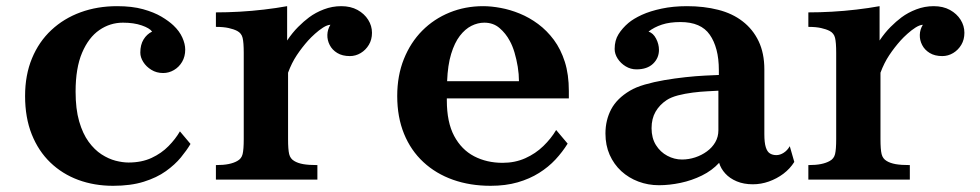

<svg xmlns="http://www.w3.org/2000/svg" viewBox="-20 -580 3166 620"><path d="M357.9 -560.1Q406.7 -560.1 441.9 -550.3Q477.1 -540.5 501 -526.4Q524.9 -512.2 540 -498Q559.6 -479.5 568.8 -458.7Q578.1 -438 578.1 -419.9Q578.1 -397.5 568.1 -380.4Q558.1 -363.3 541.7 -353.8Q525.4 -344.2 506.8 -344.2Q485.4 -344.2 468.8 -354.5Q452.1 -364.7 442.6 -379.9Q433.1 -395 433.1 -410.2Q433.1 -435.5 443.6 -452.6Q454.1 -469.7 471.2 -478Q462.9 -489.3 437.5 -498Q412.1 -506.8 377 -506.8Q335.4 -506.8 300.8 -482.9Q266.1 -459 245.1 -409.7Q224.1 -360.4 224.1 -284.2Q224.1 -228 235.6 -188.2Q247.1 -148.4 266.1 -122.3Q285.2 -96.2 307.9 -81.5Q330.6 -66.9 353.3 -61Q376 -55.2 395 -55.2Q437.5 -55.2 469.5 -70.1Q501.5 -85 524.2 -108.2Q546.9 -131.3 561 -155.8L595.2 -115.2Q583 -94.7 564 -71.5Q544.9 -48.3 515.6 -27.3Q486.3 -6.3 444.3 6.8Q402.3 20 345.2 20Q284.7 20 232.9 1Q181.2 -18.1 142.6 -55.2Q104 -92.3 82.5 -146.2Q61 -200.2 61 -270Q61 -337.9 83.3 -391.6Q105.5 -445.3 145.8 -482.9Q186 -520.5 240.2 -540.3Q294.4 -560.1 357.9 -560.1Z M907.2 -449.2Q924.3 -474.6 942.6 -492.9Q960.9 -511.2 978 -523.9Q999 -539.6 1025.9 -549.8Q1052.7 -560.1 1082 -560.1Q1112.3 -560.1 1134.5 -547.9Q1156.7 -535.6 1168.9 -516.1Q1181.2 -496.6 1181.2 -474.1Q1181.2 -452.1 1171.1 -435.3Q1161.1 -418.5 1144.8 -408.7Q1128.4 -398.9 1109.9 -398.9Q1085.4 -398.9 1069.1 -408.9Q1052.7 -418.9 1044.7 -434.6Q1036.6 -450.2 1037.1 -467.5Q1037.6 -484.9 1046.9 -500Q1036.6 -499.5 1023.2 -491Q1009.8 -482.4 997.1 -470.9Q984.4 -459.5 975.1 -449.2Q955.1 -426.8 938.5 -401.9Q921.9 -377 910.2 -345.2V-130.9Q910.2 -97.2 913.8 -82.3Q917.5 -67.4 930.2 -60.1Q941.4 -53.2 959 -50Q976.6 -46.9 1004.9 -46.9V0H677.2V-46.9Q701.7 -46.9 718.3 -50.3Q734.9 -53.7 746.1 -60.1Q759.8 -67.4 763.4 -82.3Q767.1 -97.2 767.1 -130.9V-409.2Q767.1 -442.9 763.4 -457.8Q759.8 -472.7 746.1 -480Q734.9 -485.8 718.3 -489.5Q701.7 -493.2 677.2 -493.2V-540Q713.4 -540 753.2 -542.2Q793 -544.4 832.5 -549.1Q872.1 -553.7 907.2 -560.1Z M1540 -560.1Q1566.4 -560.1 1596.9 -554.4Q1627.4 -548.8 1658.4 -536.1Q1689.5 -523.4 1717.8 -502.4Q1746.1 -481.4 1768.6 -451.2Q1791 -420.9 1804 -380.1Q1816.9 -339.4 1816.9 -286.1V-262.2H1422.9V-255.9Q1422.9 -185.5 1446.5 -141.1Q1470.2 -96.7 1511 -75.4Q1551.8 -54.2 1603 -54.2Q1643.1 -54.2 1676.3 -69.1Q1709.5 -84 1734.6 -108.4Q1759.8 -132.8 1775.9 -160.2L1813 -116.2Q1796.4 -89.4 1773.7 -64.9Q1751 -40.5 1720.7 -21.5Q1690.4 -2.4 1651.6 8.8Q1612.8 20 1564 20Q1498 20 1442.9 0.5Q1387.7 -19 1347.2 -56.6Q1306.6 -94.2 1284.7 -147.9Q1262.7 -201.7 1262.7 -270Q1262.7 -335.9 1284.2 -389.4Q1305.7 -442.9 1343.5 -481Q1381.3 -519 1431.9 -539.6Q1482.4 -560.1 1540 -560.1ZM1543.9 -506.8Q1522.9 -506.8 1502.4 -496.6Q1481.9 -486.3 1464.8 -464.1Q1447.8 -441.9 1436.8 -405.8Q1425.8 -369.6 1423.8 -317.9H1655.8Q1655.8 -340.3 1651.9 -364.5Q1647.9 -388.7 1641.4 -410.6Q1634.8 -432.6 1626 -448.2Q1613.3 -472.2 1593 -489.5Q1572.8 -506.8 1543.9 -506.8Z M2198.2 -560.1Q2253.4 -560.1 2299.3 -548.3Q2345.2 -536.6 2377.9 -511.2Q2411.1 -485.8 2429.7 -447Q2448.2 -408.2 2448.2 -356V-147Q2448.2 -119.1 2452.9 -104.5Q2457.5 -89.8 2466.3 -84.5Q2475.1 -79.1 2486.8 -79.1Q2499 -79.1 2510.7 -86.7Q2522.5 -94.2 2530.3 -107.9L2544.9 -57.1Q2531.2 -35.2 2509.8 -19Q2488.3 -2.9 2462.9 6.1Q2437.5 15.1 2411.1 15.1Q2381.8 15.1 2359.1 5.6Q2336.4 -3.9 2322 -19.8Q2307.6 -35.6 2302.2 -54.2Q2279.3 -29.3 2246.6 -13.2Q2213.9 2.9 2177.7 10.5Q2141.6 18.1 2107.9 18.1Q2072.8 18.1 2041.5 6.3Q2010.3 -5.4 1986.3 -27.3Q1962.4 -49.3 1948.7 -80.1Q1935.1 -110.8 1935.1 -148.9Q1935.1 -191.9 1953.6 -227.1Q1972.2 -262.2 2014.2 -287.1Q2032.7 -298.3 2062 -306.9Q2091.3 -315.4 2125.5 -321.3Q2159.7 -327.1 2193.8 -330.8Q2228 -334.5 2256.8 -335.9L2301.3 -337.9V-353Q2301.3 -390.6 2293.7 -419.2Q2286.1 -447.8 2272 -467.8Q2243.7 -508.8 2177.2 -508.8Q2142.6 -508.8 2117.4 -500.5Q2092.3 -492.2 2074.2 -478Q2089.4 -473.1 2098.6 -455.3Q2107.9 -437.5 2107.9 -418.9Q2107.9 -392.6 2088.9 -374.3Q2069.8 -356 2035.2 -356Q2016.6 -356 2000.5 -365.7Q1984.4 -375.5 1974.6 -390.6Q1964.8 -405.8 1964.8 -421.9Q1964.8 -449.7 1977.3 -469.5Q1989.7 -489.3 2009.3 -505.9Q2025.4 -519.5 2052.5 -532Q2079.6 -544.4 2116.7 -552.2Q2153.8 -560.1 2198.2 -560.1ZM2264.2 -285.2Q2242.2 -284.2 2217 -281Q2191.9 -277.8 2169.4 -272Q2147 -266.1 2132.8 -256.8Q2109.9 -241.7 2096.9 -219.2Q2084 -196.8 2084 -166Q2084 -134.3 2098.1 -111.6Q2112.3 -88.9 2135 -76.9Q2157.7 -64.9 2182.1 -64.9Q2204.1 -64.9 2224.9 -71.8Q2245.6 -78.6 2262.7 -91.1Q2279.8 -103.5 2289.8 -120.8Q2299.8 -138.2 2299.8 -159.2V-287.1Z M2820.3 -449.2Q2837.4 -474.6 2855.7 -492.9Q2874 -511.2 2891.1 -523.9Q2912.1 -539.6 2939 -549.8Q2965.8 -560.1 2995.1 -560.1Q3025.4 -560.1 3047.6 -547.9Q3069.8 -535.6 3082 -516.1Q3094.2 -496.6 3094.2 -474.1Q3094.2 -452.1 3084.2 -435.3Q3074.2 -418.5 3057.9 -408.7Q3041.5 -398.9 3022.9 -398.9Q2998.5 -398.9 2982.2 -408.9Q2965.8 -418.9 2957.8 -434.6Q2949.7 -450.2 2950.2 -467.5Q2950.7 -484.9 2960 -500Q2949.7 -499.5 2936.3 -491Q2922.9 -482.4 2910.2 -470.9Q2897.5 -459.5 2888.2 -449.2Q2868.2 -426.8 2851.6 -401.9Q2835 -377 2823.2 -345.2V-130.9Q2823.2 -97.2 2826.9 -82.3Q2830.6 -67.4 2843.3 -60.1Q2854.5 -53.2 2872.1 -50Q2889.6 -46.9 2918 -46.9V0H2590.3V-46.9Q2614.7 -46.9 2631.3 -50.3Q2647.9 -53.7 2659.2 -60.1Q2672.9 -67.4 2676.5 -82.3Q2680.2 -97.2 2680.2 -130.9V-409.2Q2680.2 -442.9 2676.5 -457.8Q2672.9 -472.7 2659.2 -480Q2647.9 -485.8 2631.3 -489.5Q2614.7 -493.2 2590.3 -493.2V-540Q2626.5 -540 2666.3 -542.2Q2706.1 -544.4 2745.6 -549.1Q2785.2 -553.7 2820.3 -560.1Z"/></svg>

Font: BIZ UDPMincho
Style: Bold
Weight: 700
Designer: TypeBank Co., Ltd.
Foundry: Morisawa Inc.
Version: Version 1.06